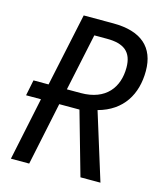

<svg xmlns="http://www.w3.org/2000/svg" viewBox="-108 -793 733 872"><g transform="rotate(15 258.5 -357.0)"><path d="M26 0H112L174 -296H269L353 0H447L349 -315C464 -346 515 -434 515 -543C515 -654 448 -714 316 -714H177L104 -370H33L18 -296H88ZM255 -370H190L247 -639H307C386 -639 426 -609 426 -535C426 -443 374 -370 255 -370Z"/></g></svg>

Font: Noto Sans SemiCondensed
Style: Italic
Weight: 400
Width: 4
Italic angle: -12°
Designer: Monotype Design Team
Foundry: Monotype Imaging Inc.
Version: Version 2.013